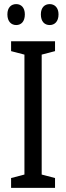

<svg xmlns="http://www.w3.org/2000/svg" viewBox="-20 -981 323 935"><path d="M16 -911C16 -876 35 -859 59 -859C83 -859 101 -876 101 -911C101 -944 83 -961 59 -961C35 -961 16 -945 16 -911ZM179 -911C179 -876 197 -859 222 -859C246 -859 265 -876 265 -911C265 -944 246 -961 222 -961C198 -961 179 -945 179 -911ZM248 -66V-114L183 -131V-715L248 -732V-780H34V-732L99 -715V-131L34 -114V-66Z"/></svg>

Font: Noto Sans Malayalam UI ExtraCondensed
Style: Regular
Weight: 400
Width: 2
Designer: Jelle Bosma - Monotype Design Team
Foundry: Monotype Imaging Inc.
Version: Version 2.104